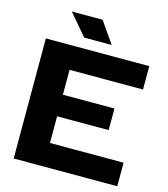

<svg xmlns="http://www.w3.org/2000/svg" viewBox="-131 -1024 988 1126"><g transform="rotate(15 362.5 -460.5)"><path d="M58 0V-729H686V-587H240V-143H687V0ZM225 -305V-436H553V-305ZM274 -792 164 -921H351L441 -792Z"/></g></svg>

Font: Hubot Sans SemiExpanded
Style: Bold
Weight: 700
Width: 6
Designer: Deni Anggara
Foundry: GitHub, Inc., Subsidiary of Microsoft Corporation
Version: Version 2.000